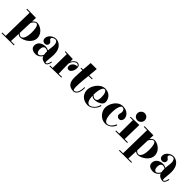

<svg xmlns="http://www.w3.org/2000/svg" viewBox="262 -1950 3495 3495"><g transform="rotate(45 2009.5 -202.0)"><path d="M-15 205 300 203V185H207L215 -6C238 15 268 20 276 21C362 21 510 -65 510 -192C510 -319 385 -390 312 -390C276 -390 246 -361 227 -337L231 -435L-1 -439V-421L83 -419L72 186L-15 187ZM277 3C267 2 236 -3 216 -35L226 -298C244 -331 272 -371 306 -371C361 -371 365 -251 365 -188C365 -124 348 3 280 3Z M937 19C926 17 923 6 923 -13C923 -51 937 -118 937 -200C937 -375 828 -426 758 -426C683 -423 606 -361 606 -289C606 -236 641 -215 673 -215C705 -215 738 -230 738 -278C738 -323 685 -323 685 -358C685 -390 725 -406 759 -408C795 -408 818 -370 818 -311C818 -306 817 -300 814 -266C811 -238 805 -203 804 -170C777 -186 751 -192 723 -192C641 -192 563 -148 563 -57C563 15 631 39 688 39C745 39 792 8 818 -37C834 21 907 37 939 37C939 37 992 38 1009 -69L991 -71C976 20 939 19 939 19ZM810 -63C794 -29 765 5 734 5C703 5 683 -30 683 -77C683 -133 705 -170 746 -170C763 -170 786 -163 804 -148V-135C804 -110 806 -85 810 -63Z M1235 -379 1041 -387V-369L1094 -366L1090 -6L1025 -5V13L1326 7V-11L1242 -9L1237 -267C1269 -369 1333 -378 1333 -378C1367 -382 1384 -364 1389 -339C1350 -353 1307 -314 1307 -314C1281 -290 1271 -259 1271 -235C1271 -204 1291 -184 1320 -184C1336 -184 1353 -191 1372 -211H1371C1391 -231 1409 -279 1409 -320C1409 -363 1386 -401 1331 -396C1331 -396 1275 -386 1236 -310Z M1455 -358 1502 -359C1498 -285 1493 -224 1493 -164C1493 -66 1517 30 1662 30C1662 30 1766 30 1765 -167H1747C1748 12 1662 12 1662 12H1657C1639 9 1632 -17 1632 -67C1632 -169 1645 -267 1654 -363L1743 -365V-383L1656 -381L1672 -559H1517C1510 -486 1506 -427 1503 -377L1455 -376Z M2213 -245C2213 -312 2167 -415 2040 -419C1902 -419 1814 -262 1814 -171C1814 -79 1869 21 2019 26C2105 21 2171 -46 2200 -122L2208 -144L2190 -150L2176 -114C2144 -32 2073 3 2045 3C1998 3 1965 -44 1961 -160C1994 -131 2028 -131 2033 -131C2115 -133 2213 -177 2213 -245ZM2032 -401C2078 -401 2096 -332 2096 -254C2096 -192 2083 -151 2032 -149C2028 -149 1992 -151 1960 -188C1960 -306 1990 -399 2032 -401Z M2668 -275C2668 -341 2609 -419 2491 -419C2347 -419 2276 -261 2276 -171C2276 -81 2354 36 2482 36C2492 36 2617 33 2660 -99L2642 -105C2619 -48 2571 14 2509 14C2458 14 2423 -52 2423 -187C2423 -304 2452 -401 2494 -401C2527 -401 2552 -373 2552 -327C2552 -309 2540 -281 2540 -259C2540 -219 2576 -200 2601 -200C2645 -200 2668 -237 2668 -275Z M2723 -363 2795 -365 2792 -17H2711V1H3015V-17H2933L2940 -387L2723 -381ZM2951 -511C2954 -563 2915 -608 2863 -609C2813 -611 2767 -571 2764 -520C2760 -467 2798 -423 2851 -421C2902 -419 2947 -460 2951 -511Z M3008 205 3323 203V185H3230L3238 -6C3261 15 3291 20 3299 21C3385 21 3533 -65 3533 -192C3533 -319 3408 -390 3335 -390C3299 -390 3269 -361 3250 -337L3254 -435L3022 -439V-421L3106 -419L3095 186L3008 187ZM3300 3C3290 2 3259 -3 3239 -35L3249 -298C3267 -331 3295 -371 3329 -371C3384 -371 3388 -251 3388 -188C3388 -124 3371 3 3303 3Z M3960 19C3949 17 3946 6 3946 -13C3946 -51 3960 -118 3960 -200C3960 -375 3851 -426 3781 -426C3706 -423 3629 -361 3629 -289C3629 -236 3664 -215 3696 -215C3728 -215 3761 -230 3761 -278C3761 -323 3708 -323 3708 -358C3708 -390 3748 -406 3782 -408C3818 -408 3841 -370 3841 -311C3841 -306 3840 -300 3837 -266C3834 -238 3828 -203 3827 -170C3800 -186 3774 -192 3746 -192C3664 -192 3586 -148 3586 -57C3586 15 3654 39 3711 39C3768 39 3815 8 3841 -37C3857 21 3930 37 3962 37C3962 37 4015 38 4032 -69L4014 -71C3999 20 3962 19 3962 19ZM3833 -63C3817 -29 3788 5 3757 5C3726 5 3706 -30 3706 -77C3706 -133 3728 -170 3769 -170C3786 -170 3809 -163 3827 -148V-135C3827 -110 3829 -85 3833 -63Z"/></g></svg>

Font: Purple Purse
Style: Regular
Weight: 400
Designer: Astigmatic (AOETI)
Foundry: Astigmatic (AOETI)
Version: Version 1.000